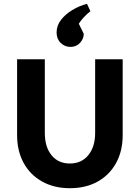

<svg xmlns="http://www.w3.org/2000/svg" viewBox="-20 -978 736 1011"><path d="M348 13Q265 13 202 -22Q139 -57 104.5 -120Q70 -183 70 -267V-666H216V-278Q216 -204 251.5 -160.5Q287 -117 348 -117Q409 -117 445 -161Q481 -205 481 -278V-666H626V-267Q626 -183 591.5 -120Q557 -57 494.5 -22Q432 13 348 13ZM351 -731Q321 -731 299.5 -752Q278 -773 278 -807Q278 -843 301 -873Q324 -903 360.5 -925Q397 -947 438 -958L456 -919Q417 -888 395 -853L421 -800Q421 -774 401.5 -752.5Q382 -731 351 -731Z"/></svg>

Font: Secular One
Style: Regular
Weight: 400
Designer: Michal Sahar
Foundry: Hagilda
Version: Version 1.002; ttfautohint (v1.8.4.7-5d5b);gftools[0.9.29]